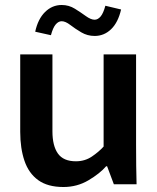

<svg xmlns="http://www.w3.org/2000/svg" viewBox="-20 -738 627 769"><path d="M234 11Q171 11 133 -16.5Q95 -44 78 -94Q61 -144 61 -210V-520H190V-212Q190 -154 212 -123Q234 -92 284 -92Q320 -92 348 -111Q376 -130 395 -151V-520H525V-159Q525 -113 525.5 -74Q526 -35 527 0H436L409 -72H405Q380 -43 334.5 -16Q289 11 234 11ZM402 -715 465 -700Q453 -648 425 -621Q397 -594 359 -594Q330 -594 305.5 -608.5Q281 -623 261.5 -638Q242 -653 227 -653Q214 -653 203 -640Q192 -627 184 -597L121 -611Q132 -662 160.5 -690Q189 -718 227 -718Q256 -718 280 -703Q304 -688 324 -673.5Q344 -659 359 -659Q372 -659 383 -672Q394 -685 402 -715Z"/></svg>

Font: Murecho Medium
Style: Regular
Weight: 500
Designer: Neil Summerour
Foundry: Positype
Version: Version 1.010; ttfautohint (v1.8.3)